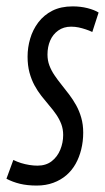

<svg xmlns="http://www.w3.org/2000/svg" viewBox="-41 -566 326 596"><path d="M-21 -11.2 0.4 -69.5Q11.7 -63.9 24.3 -59.9Q36.9 -56 50.2 -53.9Q63.5 -51.8 75.3 -51.8Q101.7 -51.8 119.4 -65.5Q137.1 -79.2 146.1 -101.2Q155.1 -123.1 155.1 -147.1Q155.1 -165.3 149.2 -180.9Q143.2 -196.5 133.5 -210.6Q123.8 -224.7 111.7 -238.7Q99.7 -252.7 87.8 -267.9Q75.9 -283 66.2 -300.9Q56.5 -318.8 50.5 -340.8Q44.6 -362.9 44.6 -390Q44.6 -418.6 52.7 -446.1Q60.7 -473.6 77.9 -496.5Q95.1 -519.3 121.6 -532.8Q148.1 -546.2 184.5 -546.2Q208.9 -546.2 230.4 -540.8Q252 -535.3 265.1 -527.1L245.5 -466.7Q236 -471.3 224.9 -474.9Q213.8 -478.6 202.9 -480.9Q191.9 -483.2 179.6 -483.2Q156.6 -483.2 139.8 -471.3Q123 -459.3 114.7 -439.9Q106.4 -420.5 106.4 -396.7Q106.4 -378.5 112.3 -362.8Q118.2 -347.1 128.2 -332.4Q138.1 -317.7 150 -303Q161.8 -288.3 173.7 -272.6Q185.5 -257 195.5 -239.1Q205.4 -221.2 211.3 -200.3Q217.3 -179.4 217.3 -154.3Q217.3 -127.2 211.2 -102.5Q205.2 -77.8 193.7 -57.3Q182.2 -36.9 164.9 -22Q147.6 -7.1 124.5 1.4Q101.4 10 72.9 10Q43.8 10 20.9 4.5Q-2 -1.1 -21 -11.2Z"/></svg>

Font: Georama
Style: Italic
Weight: 400
Width: 2
Italic angle: -9°
Designer: Jean-Baptiste Levee
Foundry: Production Type
Version: Version 1.000